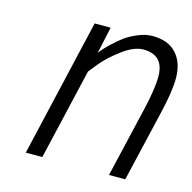

<svg xmlns="http://www.w3.org/2000/svg" viewBox="-82 -592 673 673"><g transform="rotate(15 254.5 -255.0)"><path d="M205 -331 230 -362C247.3 -383.3 270 -404.3 298 -425C326 -445.7 351 -456 373 -456C423 -456 448 -429.7 448 -377C448 -347.7 441.7 -306 429 -252L370 0H429L489 -256C502.3 -312 509 -355.7 509 -387C509 -425 499 -455 479 -477C459 -499 430 -510 392 -510C375.3 -510 357.8 -506.2 339.5 -498.5C321.2 -490.8 305.7 -482.3 293 -473C280.3 -463.7 267.7 -452.8 255 -440.5C242.3 -428.2 234 -419.5 230 -414.5L221 -403L242 -500H184L68 0H128Z"/></g></svg>

Font: RazerF5 Light
Style: Italic
Weight: 300
Foundry: Razer Inc.
Version: Version 2